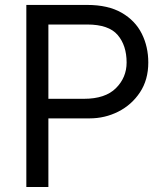

<svg xmlns="http://www.w3.org/2000/svg" viewBox="-20 -747 669 767"><path d="M338.1 -274.1H173.3V0H85.2V-727.3H328.1Q411.9 -727.3 466.1 -696Q520.2 -664.8 546.3 -612.6Q572.4 -560.4 572.4 -497.2Q572.4 -428.3 539.2 -378.2Q506 -328.1 452.6 -301.1Q399.1 -274.1 338.1 -274.1ZM173.3 -649.1V-352.3H315.3Q400.6 -352.3 443.2 -394.9Q485.8 -437.5 485.8 -497.2Q485.8 -565.3 450.1 -607.2Q414.4 -649.1 328.1 -649.1Z"/></svg>

Font: Interface
Style: Regular
Weight: 400
Designer: Rasmus Andersson
Foundry: rsms
Version: Version 1.8